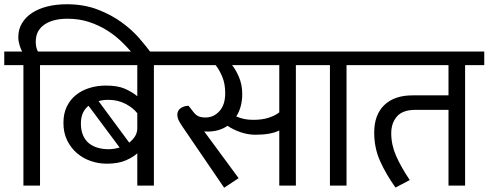

<svg xmlns="http://www.w3.org/2000/svg" viewBox="-30 -872 2295 902"><path d="M80 -566H-10V-630H74Q68 -640 62 -659.5Q56 -679 56 -697Q56 -734 73 -762.5Q90 -791 120 -811Q150 -831 192 -841.5Q234 -852 284 -852Q364 -852 428 -827.5Q492 -803 541 -767.5Q590 -732 625 -691.5Q660 -651 683 -619L690 -609L632 -572L618 -590Q586 -631 551 -666.5Q516 -702 475 -728Q434 -754 387.5 -769Q341 -784 287 -784Q218 -784 178 -756Q138 -728 138 -677Q138 -661 140.5 -650.5Q143 -640 148 -630H248V-566H158V0H80Z M468 -470Q521 -470 554.5 -456Q588 -442 615 -420V-566H218V-630H783V-566H693V0H615V-152Q598 -135 562 -119Q526 -103 472 -103Q433 -103 396.5 -115.5Q360 -128 331.5 -152.5Q303 -177 285.5 -212.5Q268 -248 268 -295Q268 -338 283.5 -370.5Q299 -403 326 -425Q353 -447 389.5 -458.5Q426 -470 468 -470ZM350 -292Q350 -259 360.5 -235.5Q371 -212 389 -198Q407 -184 430.5 -177.5Q454 -171 480 -171Q505 -171 532 -179L386 -375Q350 -347 350 -292ZM615 -340Q595 -366 559 -384.5Q523 -403 479 -403Q454 -403 433 -397L577 -202Q594 -215 604.5 -232Q615 -249 615 -270Z M1091 -35 1023 10 830 -273Q814 -296 808.5 -308.5Q803 -321 803 -332Q803 -353 819 -364Q835 -375 856 -375L877 -348Q889 -332 902 -326Q915 -320 935 -320Q974 -320 1001 -350Q1028 -380 1028 -434Q1028 -479 1014 -512Q1000 -545 983 -566H763V-630H1450V-566H1360V0H1282V-259Q1242 -239 1170 -239Q1135 -239 1100 -251Q1065 -263 1039 -281Q1000 -254 945 -254Q940 -254 937 -254Q934 -254 929 -255ZM1160 -309Q1202 -309 1232.5 -319Q1263 -329 1282 -344V-566H1060Q1076 -548 1092 -511.5Q1108 -475 1108 -430Q1108 -369 1080 -325Q1098 -317 1117 -313Q1136 -309 1160 -309Z M1520 -566H1430V-630H1688V-566H1598V0H1520Z M1923 -356Q1862 -356 1835 -325Q1808 -294 1808 -246Q1808 -192 1830.5 -140.5Q1853 -89 1895 -26L1828 9Q1783 -54 1755.5 -115.5Q1728 -177 1728 -249Q1728 -333 1775.5 -378.5Q1823 -424 1908 -424H2077V-566H1668V-630H2245V-566H2155V0H2077V-356Z"/></svg>

Font: Ek Mukta
Style: Regular
Weight: 400
Designer: Girish Dalvi and Yashodeep Gholap
Foundry: Ek Type
Version: Version 2.538;PS 1.001;hotconv 16.6.51;makeotf.lib2.5.65220;